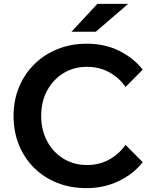

<svg xmlns="http://www.w3.org/2000/svg" viewBox="-20 -957 792 993"><path d="M629.2 -207.8 718.1 -118.2Q670.9 -57.6 594.6 -20.8Q518.3 16 426.8 16Q343.7 16 274.9 -11.7Q206 -39.4 155.7 -89.6Q105.3 -139.8 77.7 -208.1Q50.1 -276.4 50.1 -357.6Q50.1 -438.2 78.5 -506.7Q106.9 -575.2 158.1 -625.4Q209.2 -675.6 278.4 -703.3Q347.5 -731 430 -731Q521.5 -731 596.2 -694.2Q670.9 -657.4 718.1 -596.8L629.2 -507.2Q595.8 -555.5 544.6 -583.5Q493.4 -611.5 430 -611.5Q362.3 -611.5 308.5 -578.8Q254.8 -546 223.9 -488.8Q193 -431.6 193 -357.6Q193 -284 223.9 -226.5Q254.8 -169 308.5 -136.2Q362.3 -103.5 430 -103.5Q493.4 -103.5 544.6 -131.8Q595.8 -160.1 629.2 -207.8ZM642.7 -936.9 475.5 -792.9H349.6L483.6 -936.9Z"/></svg>

Font: Wix Madefor Display
Style: Regular
Weight: 400
Designer: Dalton Maag Ltd
Foundry: Dalton Maag Ltd
Version: Version 3.100